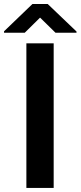

<svg xmlns="http://www.w3.org/2000/svg" viewBox="-53 -924 396 944"><path d="M210.9 -710.9V0H76.7V-710.9ZM181.6 -904.3 323.2 -769V-763.2H219.7L144 -837.4L68.8 -763.2H-33.2V-770L106.4 -904.3Z"/></svg>

Font: Vazirmatn UI SemiBold
Style: Regular
Weight: 600
Designer: Saber Rastikerdar
Foundry: Saber Rastikerdar
Version: Version 33.003